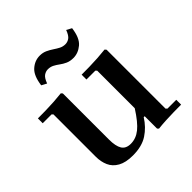

<svg xmlns="http://www.w3.org/2000/svg" viewBox="-186 -832 984 984"><g transform="rotate(-45 305.5 -340.0)"><path d="M512 -42 519 -35H583V0Q557 0 528 0.5Q499 1 470.5 2.5Q442 4 416 7L409 0V-90H402Q374 -45 332 -17.5Q290 10 224 10Q173 10 142 -7.5Q111 -25 98 -54.5Q85 -84 85 -120V-427L78 -434H14V-469Q40 -469 70.5 -469.5Q101 -470 131.5 -472Q162 -474 188 -477L195 -469V-135Q195 -87 209.5 -63.5Q224 -40 259 -40Q297 -40 329.5 -66Q362 -92 402 -155V-427L395 -434H331V-469Q357 -469 387.5 -469.5Q418 -470 448.5 -472Q479 -474 505 -477L512 -469ZM362 -559Q338 -559 320.5 -567Q303 -575 289 -585.5Q275 -596 260.5 -603.5Q246 -611 228 -611Q213 -611 199 -601.5Q185 -592 174 -562L146 -577Q154 -639 183 -664.5Q212 -690 248 -690Q270 -690 287.5 -682Q305 -674 320.5 -663.5Q336 -653 350.5 -645.5Q365 -638 383 -638Q398 -638 412 -647.5Q426 -657 437 -687L465 -672Q457 -609 427 -584Q397 -559 362 -559Z"/></g></svg>

Font: Brygada 1918 SemiBold
Style: Regular
Weight: 600
Designer: Mateusz Machalski | Borys Kosmynka | Przemek Hoffer
Foundry: NIEPODLEGLA 2018
Version: Version 3.006